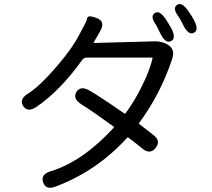

<svg xmlns="http://www.w3.org/2000/svg" viewBox="-20 -859 1040 943"><path d="M254 57Q205 76 192 37Q178 -2 229 -18Q385 -65 538 -231Q541 -235 537 -238Q434 -313 379 -347Q336 -375 355 -407Q375 -440 420 -414Q477 -381 590 -302Q594 -299 597 -303Q642 -364 679 -440Q715 -513 729 -571Q730 -576 725 -576H405Q392 -576 384 -565Q276 -414 159 -334Q116 -305 94 -338Q73 -371 117 -399Q176 -435 268 -544Q337 -625 369 -688Q381 -712 394 -735Q405 -754 408.5 -770.5Q412 -787 456 -770Q499 -753 472 -706L441 -652Q439 -648 444 -648L740 -656Q775 -657 805 -639Q841 -617 826 -571Q770 -400 664 -256Q661 -252 665 -249L731 -198Q773 -167 744 -132Q715 -97 676 -132Q666 -141 612 -182Q607 -186 603 -181Q457 -20 254 57ZM932 -698Q906 -685 882 -732Q866 -765 857 -777Q826 -818 849 -835Q871 -851 902 -809Q924 -778 934 -758Q958 -711 932 -698ZM820 -657Q794 -644 770 -690Q750 -731 747 -736Q716 -778 739 -794Q762 -811 792 -768Q810 -741 823 -717Q846 -670 820 -657Z"/></svg>

Font: Resource Han Rounded KR
Style: Regular
Weight: 400
Designer: Cyano Hao (round all glyphs); Ryoko NISHIZUKA 西塚涼子 (kana, bopomofo & ideographs); Paul D. Hunt (Latin, Greek & Cyrillic)
Foundry: Cyano Hao
Version: 0.990